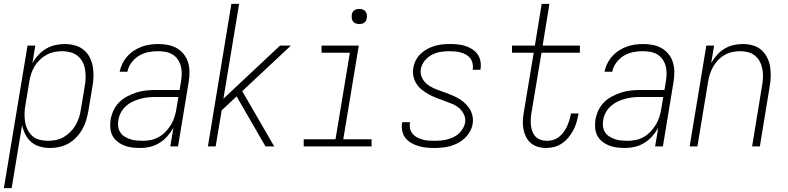

<svg xmlns="http://www.w3.org/2000/svg" viewBox="-43 -755 4063 990"><path d="M-23 215 99 -520H139L124 -429Q136 -451 154.5 -471Q173 -491 195 -504Q217 -517 242 -522.5Q267 -528 291 -528Q318 -528 343.5 -521Q369 -514 388.5 -498Q408 -482 419.5 -459.5Q431 -437 435.5 -411.5Q440 -386 439 -359Q438 -332 433 -305L413 -185Q409 -161 402 -137Q395 -113 382.5 -90.5Q370 -68 352 -48.5Q334 -29 311.5 -16Q289 -3 264.5 2.5Q240 8 216 8Q188 8 163 1Q138 -6 118.5 -22.5Q99 -39 87.5 -62Q76 -85 71 -110L17 215ZM204 -29Q224 -29 245 -33Q266 -37 285 -48Q304 -59 320 -75Q336 -91 347 -110Q358 -129 364.5 -149.5Q371 -170 374 -191L394 -311Q398 -332 398.5 -354Q399 -376 395.5 -397Q392 -418 382.5 -436Q373 -454 357 -467Q341 -480 320.5 -485.5Q300 -491 278 -491Q258 -491 237.5 -487Q217 -483 197.5 -472.5Q178 -462 162 -446.5Q146 -431 135 -412.5Q124 -394 117.5 -373.5Q111 -353 108 -333L88 -213Q84 -191 83.5 -169Q83 -147 86.5 -126Q90 -105 99.5 -86Q109 -67 124 -53.5Q139 -40 160.5 -34.5Q182 -29 204 -29Z M681 8Q659 8 638 5.5Q617 3 598 -4.5Q579 -12 563 -24.5Q547 -37 537.5 -54.5Q528 -72 526 -93.5Q524 -115 527 -136Q531 -161 542 -185Q553 -209 571.5 -227.5Q590 -246 614 -258.5Q638 -271 662 -278.5Q686 -286 711 -288.5Q736 -291 760 -291H883L891 -339Q894 -359 894 -378.5Q894 -398 889 -416Q884 -434 873 -449.5Q862 -465 846 -474.5Q830 -484 810.5 -487.5Q791 -491 771 -491Q746 -491 721 -486Q696 -481 673.5 -467.5Q651 -454 634.5 -431.5Q618 -409 614 -385H574Q578 -406 588 -426.5Q598 -447 613.5 -464.5Q629 -482 648.5 -494.5Q668 -507 688.5 -514.5Q709 -522 731 -525Q753 -528 774 -528Q800 -528 824.5 -523Q849 -518 869.5 -506Q890 -494 905 -475Q920 -456 927 -432.5Q934 -409 934 -383.5Q934 -358 930 -333L875 0H835L851 -96Q838 -73 820 -52.5Q802 -32 779 -18Q756 -4 731 2Q706 8 681 8ZM694 -29Q715 -29 736.5 -33.5Q758 -38 777.5 -49.5Q797 -61 812.5 -77.5Q828 -94 839.5 -113.5Q851 -133 857.5 -154Q864 -175 867 -196L877 -255H760Q740 -255 720 -253Q700 -251 680 -245.5Q660 -240 641 -231Q622 -222 606 -207.5Q590 -193 580 -174Q570 -155 567 -135Q564 -118 566.5 -101.5Q569 -85 577.5 -72Q586 -59 600 -50.5Q614 -42 629 -37Q644 -32 661 -30.5Q678 -29 694 -29Z M1326 0 1177 -258 1100 -186 1069 0H1029L1150 -735H1190L1109 -246L1401 -520H1457L1206 -285L1371 0Z M1873 0H1523V-37H1687L1761 -483H1615V-520H1807L1727 -37H1873ZM1810 -631Q1800 -631 1791.5 -634Q1783 -637 1777.5 -644Q1772 -651 1771 -660.5Q1770 -670 1771 -680Q1772 -686 1775 -692Q1778 -698 1784 -702Q1790 -706 1796.5 -707.5Q1803 -709 1809 -709Q1819 -709 1827.5 -706Q1836 -703 1841.5 -696Q1847 -689 1848.5 -679.5Q1850 -670 1848 -660Q1847 -654 1844 -648Q1841 -642 1835.5 -638Q1830 -634 1823 -632.5Q1816 -631 1810 -631Z M2196 8Q2175 8 2154.5 6Q2134 4 2114.5 -2Q2095 -8 2077.5 -18Q2060 -28 2048 -43Q2036 -58 2031.5 -78Q2027 -98 2030 -119L2031 -125H2071V-121Q2068 -105 2072 -90Q2076 -75 2085.5 -64Q2095 -53 2108.5 -46Q2122 -39 2137 -35Q2152 -31 2168 -30Q2184 -29 2200 -29Q2216 -29 2231.5 -30.5Q2247 -32 2262.5 -36Q2278 -40 2293.5 -47Q2309 -54 2321.5 -65Q2334 -76 2343 -91Q2352 -106 2355 -121Q2359 -144 2349.5 -164Q2340 -184 2324.5 -197.5Q2309 -211 2288.5 -219.5Q2268 -228 2248 -235Q2228 -242 2207.5 -250Q2187 -258 2169 -268Q2151 -278 2134 -291Q2117 -304 2105.5 -321.5Q2094 -339 2089 -360.5Q2084 -382 2088 -404Q2091 -424 2100.5 -443Q2110 -462 2125.5 -477Q2141 -492 2159.5 -502Q2178 -512 2197.5 -518Q2217 -524 2237 -526Q2257 -528 2277 -528Q2298 -528 2318 -526Q2338 -524 2356.5 -518Q2375 -512 2391.5 -501.5Q2408 -491 2419 -476Q2430 -461 2434 -441Q2438 -421 2435 -401L2434 -395H2394L2395 -399Q2397 -414 2393.5 -429Q2390 -444 2381.5 -455Q2373 -466 2360.5 -473Q2348 -480 2334 -484Q2320 -488 2304.5 -489.5Q2289 -491 2274 -491Q2252 -491 2229 -487.5Q2206 -484 2184 -472.5Q2162 -461 2146.5 -441.5Q2131 -422 2127 -399Q2123 -377 2132 -356.5Q2141 -336 2157 -322.5Q2173 -309 2192.5 -300.5Q2212 -292 2232.5 -285Q2253 -278 2273 -270Q2293 -262 2312 -252.5Q2331 -243 2347 -229.5Q2363 -216 2375 -199Q2387 -182 2392.5 -160.5Q2398 -139 2394 -116Q2391 -96 2380 -76.5Q2369 -57 2353 -42Q2337 -27 2317.5 -17Q2298 -7 2278 -1.5Q2258 4 2237 6Q2216 8 2196 8Z M2774 8Q2751 8 2730.5 2Q2710 -4 2694.5 -17Q2679 -30 2669.5 -49Q2660 -68 2656 -89Q2652 -110 2653 -132.5Q2654 -155 2658 -177L2709 -483H2597V-520H2715L2750 -735H2790L2755 -520H2947V-483H2749L2697 -171Q2694 -154 2693.5 -137.5Q2693 -121 2695 -105.5Q2697 -90 2703 -75Q2709 -60 2719.5 -49.5Q2730 -39 2745.5 -34Q2761 -29 2778 -29Q2793 -29 2809 -33.5Q2825 -38 2838.5 -48.5Q2852 -59 2862.5 -73Q2873 -87 2880 -102Q2887 -117 2892 -133Q2897 -149 2900 -165L2901 -170H2940L2939 -163Q2935 -142 2929 -122Q2923 -102 2912.5 -82.5Q2902 -63 2887.5 -45.5Q2873 -28 2854.5 -15.5Q2836 -3 2815 2.5Q2794 8 2774 8Z M3181 8Q3159 8 3138 5.5Q3117 3 3098 -4.5Q3079 -12 3063 -24.5Q3047 -37 3037.5 -54.5Q3028 -72 3026 -93.5Q3024 -115 3027 -136Q3031 -161 3042 -185Q3053 -209 3071.5 -227.5Q3090 -246 3114 -258.5Q3138 -271 3162 -278.5Q3186 -286 3211 -288.5Q3236 -291 3260 -291H3383L3391 -339Q3394 -359 3394 -378.5Q3394 -398 3389 -416Q3384 -434 3373 -449.5Q3362 -465 3346 -474.5Q3330 -484 3310.5 -487.5Q3291 -491 3271 -491Q3246 -491 3221 -486Q3196 -481 3173.5 -467.5Q3151 -454 3134.5 -431.5Q3118 -409 3114 -385H3074Q3078 -406 3088 -426.5Q3098 -447 3113.5 -464.5Q3129 -482 3148.5 -494.5Q3168 -507 3188.5 -514.5Q3209 -522 3231 -525Q3253 -528 3274 -528Q3300 -528 3324.5 -523Q3349 -518 3369.5 -506Q3390 -494 3405 -475Q3420 -456 3427 -432.5Q3434 -409 3434 -383.5Q3434 -358 3430 -333L3375 0H3335L3351 -96Q3338 -73 3320 -52.5Q3302 -32 3279 -18Q3256 -4 3231 2Q3206 8 3181 8ZM3194 -29Q3215 -29 3236.5 -33.5Q3258 -38 3277.5 -49.5Q3297 -61 3312.5 -77.5Q3328 -94 3339.5 -113.5Q3351 -133 3357.5 -154Q3364 -175 3367 -196L3377 -255H3260Q3240 -255 3220 -253Q3200 -251 3180 -245.5Q3160 -240 3141 -231Q3122 -222 3106 -207.5Q3090 -193 3080 -174Q3070 -155 3067 -135Q3064 -118 3066.5 -101.5Q3069 -85 3077.5 -72Q3086 -59 3100 -50.5Q3114 -42 3129 -37Q3144 -32 3161 -30.5Q3178 -29 3194 -29Z M3513 0 3599 -520H3639L3624 -430Q3637 -452 3654 -471.5Q3671 -491 3693 -504Q3715 -517 3739 -522.5Q3763 -528 3787 -528Q3814 -528 3839 -521Q3864 -514 3882.5 -497.5Q3901 -481 3912.5 -458.5Q3924 -436 3928 -410.5Q3932 -385 3931 -358Q3930 -331 3925 -305L3875 0H3835L3886 -311Q3890 -332 3891 -353.5Q3892 -375 3888.5 -396Q3885 -417 3876 -435Q3867 -453 3851.5 -466.5Q3836 -480 3816 -485.5Q3796 -491 3774 -491Q3754 -491 3734 -487Q3714 -483 3695 -472.5Q3676 -462 3660.5 -446Q3645 -430 3634.5 -411.5Q3624 -393 3617.5 -373Q3611 -353 3608 -333L3553 0Z"/></svg>

Font: Iosevka Extralight Oblique
Style: Regular
Weight: 200
Italic angle: -9°
Monospace: yes
Designer: Belleve Invis
Foundry: Belleve Invis
Version: Version 32.5.0; ttfautohint (v1.8.4)